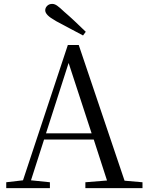

<svg xmlns="http://www.w3.org/2000/svg" viewBox="-20 -965 758 985"><path d="M12 0V-30L98 -40L328 -734H384L619 -38L711 -30V0H418V-30L529 -39L461 -249H206L139 -40L236 -30V0ZM450 -281 332 -642 216 -281ZM420 -802 406 -783Q371 -802 336.5 -820Q302 -838 267 -857Q237 -874 224.5 -887Q212 -900 212 -912Q212 -925 222 -935Q232 -945 248 -945Q260 -945 273 -936Q286 -927 309 -905Q336 -882 364 -855.5Q392 -829 420 -802Z"/></svg>

Font: Early Summer Mincho
Style: Regular
Weight: 400
Designer: GuiWonder
Version: Version 1.002